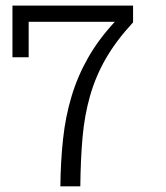

<svg xmlns="http://www.w3.org/2000/svg" viewBox="-20 -657 586 677"><path d="M449.2 -578.1Q389.2 -513.2 353 -450.2Q316.9 -387.2 297.4 -318.6Q277.8 -250 271 -172.1Q264.2 -94.2 263.2 0H192.9Q193.8 -88.9 202.4 -167.5Q210.9 -246.1 232.4 -317.6Q253.9 -389.2 291 -454.1Q328.1 -519 384.8 -580.1H81.1V-455.1H23.9V-637.2H449.2Z"/></svg>

Font: Anonymous Pro
Style: Regular
Weight: 400
Monospace: yes
Designer: Mark Simonson
Version: Version 1.003